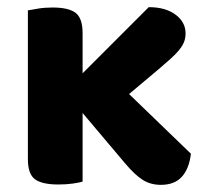

<svg xmlns="http://www.w3.org/2000/svg" viewBox="-20 -509 582 537"><path d="M211 -304 396 -489Q443 -489 471 -468Q499 -447 499 -416Q499 -402 494.5 -391Q490 -380 480.5 -368.5Q471 -357 456.5 -344Q442 -331 422 -314L341 -246L514 -79Q509 -37 488.5 -14.5Q468 8 430 8Q401 8 379 -6Q357 -20 330 -52L211 -193V-1Q201 2 183 4.5Q165 7 143 7Q98 7 78 -7.5Q58 -22 58 -64V-480Q69 -482 87 -485Q105 -488 127 -488Q172 -488 191.5 -473Q211 -458 211 -416Z"/></svg>

Font: Baloo Paaji 2
Style: Bold
Weight: 700
Designer: Shuchita Grover, Noopur Datye and Ek Type
Foundry: Ek Type
Version: Version 1.640;hotconv 1.0.111;makeotfexe 2.5.65597; ttfautoh